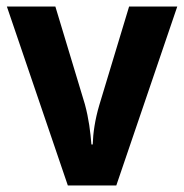

<svg xmlns="http://www.w3.org/2000/svg" viewBox="-20 -566 562 586"><path d="M187 0H335L521 -546H374L283 -245C270 -201 264 -160 263 -125H259C256 -163 251 -204 239 -248L149 -546H1Z"/></svg>

Font: Noto Sans Malayalam SemiCondensed
Style: Bold
Weight: 700
Width: 4
Designer: Jelle Bosma - Monotype Design Team
Foundry: Monotype Imaging Inc.
Version: Version 2.104